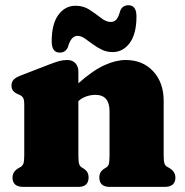

<svg xmlns="http://www.w3.org/2000/svg" viewBox="-20 -732 726 752"><path d="M287 -452V-406Q344.5 -456.5 389.2 -476.8Q434 -497 472 -497Q539 -497 580 -452.8Q621 -408.5 621 -337V-123.5Q621 -100.5 624.2 -91.5Q627.5 -82.5 635 -78.5L644 -73.5Q667 -59.5 667 -36.5Q667 0 624.5 0H409.5Q369 0 369 -37.5Q369 -58.5 387 -70.5L396 -76Q403.5 -80.5 406.2 -89.8Q409 -99 409 -123.5V-296.5Q409 -360.5 353.5 -360.5Q337 -360.5 319.2 -354.8Q301.5 -349 287 -336V-123.5Q287 -99 290 -89.8Q293 -80.5 300.5 -76L309.5 -70.5Q327 -58.5 327 -37.5Q327 0 287 0H71.5Q29 0 29 -36.5Q29 -60 52.5 -73.5L61.5 -78.5Q68.5 -83 71.8 -91.8Q75 -100.5 75 -123.5V-322.5Q75 -342 70.2 -349.2Q65.5 -356.5 56.5 -360.5L47.5 -364.5Q25 -374.5 25 -396.5Q25 -410.5 33 -419.5Q41 -428.5 60.5 -436L169 -478Q194.5 -488 210.5 -492.5Q226.5 -497 243.5 -497Q264 -497 275.5 -484.2Q287 -471.5 287 -452ZM421 -528Q398 -528 378.5 -537.5Q359 -547 342.5 -559.5Q326 -572 311.5 -581.8Q297 -591.5 283.5 -591.5Q258 -591.5 246 -547.5Q237 -526 214 -526Q182.5 -526 182.5 -570Q182.5 -638.5 208.8 -674Q235 -709.5 276 -709.5Q307 -709.5 331.2 -693.5Q355.5 -677.5 375.5 -661.8Q395.5 -646 413.5 -646Q428.5 -646 436.8 -656.8Q445 -667.5 451 -690Q460 -711.5 483 -711.5Q514.5 -711.5 514.5 -667.5Q514.5 -599 488 -563.5Q461.5 -528 421 -528Z"/></svg>

Font: Fraunces 9pt S050 Black
Style: Regular
Weight: 900
Version: Version 1.000; ttfautohint (v1.8.3)